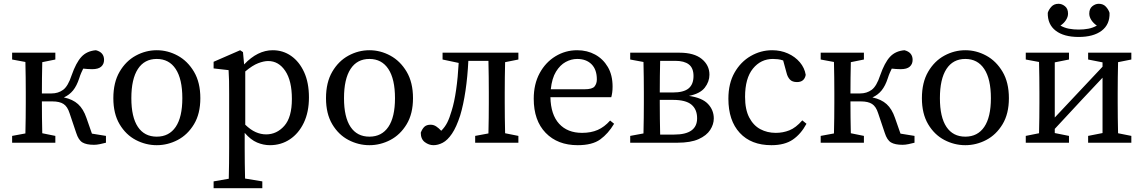

<svg xmlns="http://www.w3.org/2000/svg" viewBox="-20 -753 6033 1013"><path d="M382 -52 347 -156Q336 -191 315 -204.5Q294 -218 256 -218H201Q201 -178 201.5 -132.5Q202 -87 203 -50L272 -36V0H44V-36L114 -49Q115 -87 115.5 -131.5Q116 -176 116 -210V-265Q116 -299 115.5 -344Q115 -389 114 -426L44 -439V-475H272V-439L203 -425Q202 -388 201.5 -342Q201 -296 201 -260H252Q287 -260 313 -279Q339 -298 358 -356Q381 -422 409.5 -453Q438 -484 486 -488Q529 -477 529 -437Q529 -415 514 -401.5Q499 -388 466 -388Q452 -388 441 -389Q430 -390 419 -391Q414 -381 408.5 -368.5Q403 -356 398 -340Q385 -300 365.5 -276Q346 -252 317 -239Q364 -229 392 -203.5Q420 -178 436 -131L465 -48L539 -36V0Q524 4 507 7.5Q490 11 476 11Q436 11 415 -1.5Q394 -14 382 -52Z M807 13Q749 13 696.5 -14.5Q644 -42 611 -97.5Q578 -153 578 -235Q578 -318 611 -374.5Q644 -431 696.5 -459.5Q749 -488 807 -488Q865 -488 917.5 -459.5Q970 -431 1003.5 -374.5Q1037 -318 1037 -235Q1037 -153 1003.5 -97.5Q970 -42 917.5 -14.5Q865 13 807 13ZM807 -32Q872 -32 907 -83.5Q942 -135 942 -235Q942 -336 907 -389Q872 -442 807 -442Q742 -442 707.5 -389Q673 -336 673 -235Q673 -135 707.5 -83.5Q742 -32 807 -32Z M1107 240V204L1187 190Q1188 149 1188.5 108.5Q1189 68 1189 28V-258Q1189 -299 1188.5 -326Q1188 -353 1186 -383L1107 -392V-427L1247 -488L1262 -478L1268 -413Q1339 -488 1419 -488Q1473 -488 1516 -458Q1559 -428 1584.5 -372.5Q1610 -317 1610 -239Q1610 -162 1583 -105.5Q1556 -49 1509.5 -18Q1463 13 1404 13Q1370 13 1336.5 -1Q1303 -15 1271 -52V27Q1271 67 1271.5 107.5Q1272 148 1273 189L1364 204V240ZM1395 -431Q1372 -431 1342 -419.5Q1312 -408 1274 -376V-95Q1302 -68 1329 -56Q1356 -44 1384 -44Q1440 -44 1480 -89Q1520 -134 1520 -231Q1520 -327 1485 -379Q1450 -431 1395 -431Z M1929 13Q1871 13 1818.5 -14.5Q1766 -42 1733 -97.5Q1700 -153 1700 -235Q1700 -318 1733 -374.5Q1766 -431 1818.5 -459.5Q1871 -488 1929 -488Q1987 -488 2039.5 -459.5Q2092 -431 2125.5 -374.5Q2159 -318 2159 -235Q2159 -153 2125.5 -97.5Q2092 -42 2039.5 -14.5Q1987 13 1929 13ZM1929 -32Q1994 -32 2029 -83.5Q2064 -135 2064 -235Q2064 -336 2029 -389Q1994 -442 1929 -442Q1864 -442 1829.5 -389Q1795 -336 1795 -235Q1795 -135 1829.5 -83.5Q1864 -32 1929 -32Z M2267 13Q2243 13 2221.5 -3Q2200 -19 2200 -53Q2208 -74 2219.5 -84.5Q2231 -95 2252 -95Q2268 -95 2281.5 -86Q2295 -77 2308 -63Q2328 -83 2340 -107Q2352 -131 2363 -169Q2377 -213 2386.5 -279Q2396 -345 2400 -421L2315 -439V-475H2715V-439L2645 -425Q2644 -388 2643.5 -343.5Q2643 -299 2643 -265V-210Q2643 -176 2643.5 -132Q2644 -88 2645 -50L2715 -36V0H2487V-36L2557 -49Q2558 -87 2558.5 -131.5Q2559 -176 2559 -210V-265Q2559 -300 2558.5 -347Q2558 -394 2557 -432H2451Q2447 -349 2436 -274.5Q2425 -200 2408 -144Q2388 -82 2364.5 -47.5Q2341 -13 2316 0Q2291 13 2267 13Z M3025 -442Q2994 -442 2964.5 -426Q2935 -410 2913.5 -375Q2892 -340 2886 -282H3064Q3105 -282 3117 -297Q3129 -312 3129 -334Q3129 -386 3101 -414Q3073 -442 3025 -442ZM3028 13Q2922 13 2859 -52Q2796 -117 2796 -232Q2796 -309 2827 -366.5Q2858 -424 2910.5 -456Q2963 -488 3025 -488Q3078 -488 3120 -465Q3162 -442 3187 -399.5Q3212 -357 3212 -296Q3212 -279 3210 -264.5Q3208 -250 3205 -240H2884Q2886 -148 2930 -100Q2974 -52 3051 -52Q3098 -52 3133.5 -67.5Q3169 -83 3199 -117L3220 -100Q3189 -48 3147 -17.5Q3105 13 3028 13Z M3461 -210Q3461 -174 3461.5 -127.5Q3462 -81 3463 -43H3537Q3658 -43 3658 -129Q3658 -176 3628 -201Q3598 -226 3531 -226H3461ZM3305 0V-36L3375 -49Q3376 -87 3376.5 -131.5Q3377 -176 3377 -210V-265Q3377 -299 3376.5 -344Q3376 -389 3375 -426L3305 -439V-475H3565Q3642 -475 3682.5 -442Q3723 -409 3723 -359Q3723 -322 3698.5 -290.5Q3674 -259 3615 -247Q3685 -237 3715.5 -204.5Q3746 -172 3746 -128Q3746 -97 3727 -67.5Q3708 -38 3666 -19Q3624 0 3554 0ZM3543 -432H3463Q3462 -397 3461.5 -351.5Q3461 -306 3461 -265H3529Q3587 -265 3613 -286.5Q3639 -308 3639 -352Q3639 -394 3614.5 -413Q3590 -432 3543 -432Z M4050 13Q3943 13 3883 -52Q3823 -117 3823 -232Q3823 -313 3855.5 -370Q3888 -427 3941 -457.5Q3994 -488 4054 -488Q4099 -488 4137 -471Q4175 -454 4200 -424.5Q4225 -395 4231 -358Q4224 -320 4185 -320Q4160 -320 4147.5 -333.5Q4135 -347 4130 -368L4112 -434Q4098 -439 4084 -440.5Q4070 -442 4058 -442Q3994 -442 3952.5 -391Q3911 -340 3911 -242Q3911 -175 3933 -133Q3955 -91 3991.5 -71.5Q4028 -52 4073 -52Q4111 -52 4145 -65.5Q4179 -79 4213 -118L4235 -100Q4206 -46 4163 -16.5Q4120 13 4050 13Z M4648 -52 4613 -156Q4602 -191 4581 -204.5Q4560 -218 4522 -218H4467Q4467 -178 4467.5 -132.5Q4468 -87 4469 -50L4538 -36V0H4310V-36L4380 -49Q4381 -87 4381.5 -131.5Q4382 -176 4382 -210V-265Q4382 -299 4381.5 -344Q4381 -389 4380 -426L4310 -439V-475H4538V-439L4469 -425Q4468 -388 4467.5 -342Q4467 -296 4467 -260H4518Q4553 -260 4579 -279Q4605 -298 4624 -356Q4647 -422 4675.5 -453Q4704 -484 4752 -488Q4795 -477 4795 -437Q4795 -415 4780 -401.5Q4765 -388 4732 -388Q4718 -388 4707 -389Q4696 -390 4685 -391Q4680 -381 4674.5 -368.5Q4669 -356 4664 -340Q4651 -300 4631.5 -276Q4612 -252 4583 -239Q4630 -229 4658 -203.5Q4686 -178 4702 -131L4731 -48L4805 -36V0Q4790 4 4773 7.5Q4756 11 4742 11Q4702 11 4681 -1.5Q4660 -14 4648 -52Z M5073 13Q5015 13 4962.5 -14.5Q4910 -42 4877 -97.5Q4844 -153 4844 -235Q4844 -318 4877 -374.5Q4910 -431 4962.5 -459.5Q5015 -488 5073 -488Q5131 -488 5183.5 -459.5Q5236 -431 5269.5 -374.5Q5303 -318 5303 -235Q5303 -153 5269.5 -97.5Q5236 -42 5183.5 -14.5Q5131 13 5073 13ZM5073 -32Q5138 -32 5173 -83.5Q5208 -135 5208 -235Q5208 -336 5173 -389Q5138 -442 5073 -442Q5008 -442 4973.5 -389Q4939 -336 4939 -235Q4939 -135 4973.5 -83.5Q5008 -32 5073 -32Z M5721 -439V-475H5949V-439L5879 -425Q5878 -388 5877.5 -343.5Q5877 -299 5877 -265V-210Q5877 -176 5877.5 -131.5Q5878 -87 5879 -50L5949 -36V0H5721V-36L5797 -51V-343L5688 -227L5545 -73V-51L5620 -36V0H5392V-36L5462 -50Q5463 -87 5463.5 -131.5Q5464 -176 5464 -210V-265Q5464 -299 5463.5 -344Q5463 -389 5462 -426L5392 -439V-475H5620V-439L5545 -424V-133L5797 -401V-424ZM5671 -558Q5593 -558 5550 -591Q5507 -624 5508 -685Q5513 -702 5527 -717.5Q5541 -733 5565 -733Q5583 -733 5599 -720Q5615 -707 5615 -681Q5615 -664 5604 -647Q5593 -630 5575 -618Q5596 -606 5620 -601.5Q5644 -597 5671 -597Q5698 -597 5722 -601.5Q5746 -606 5767 -618Q5749 -630 5738 -647Q5727 -664 5727 -681Q5727 -707 5743 -720Q5759 -733 5777 -733Q5801 -733 5815 -717.5Q5829 -702 5834 -685Q5836 -624 5792.5 -591Q5749 -558 5671 -558Z"/></svg>

Font: Source Serif 4
Style: Regular
Weight: 400
Designer: Frank Grießhammer
Foundry: Adobe
Version: Version 4.005;hotconv 1.1.0;makeotfexe 2.6.0